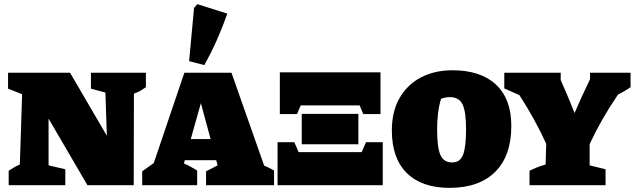

<svg xmlns="http://www.w3.org/2000/svg" viewBox="-20 -896 3071 929"><path d="M420 -544H686V-474Q671 -464 660.5 -457.5Q650 -451 628 -443L627 0H403L215 -322V-96L296 -77V0H22V-70Q36 -79 48 -86Q60 -93 76 -100L87 -440L19 -467V-544H319L497 -239L490 -448L420 -467Z M1258 -95Q1270 -90 1282.5 -83.5Q1295 -77 1306 -71V0H977V-67L1033 -96L1026 -121H874L870 -105Q887 -98 903 -89Q919 -80 934 -71V0H668V-67L724 -107L872 -544H1100ZM903 -223H999L952 -397ZM969 -581 895 -600 919 -858 935 -876 1080 -830Q1057 -765 1029.5 -703Q1002 -641 969 -581Z M1334 -344V-546H1821V-344H1738L1720 -386H1435L1417 -344ZM1440 -198V-345H1714V-198ZM1323 0V-208H1404L1425 -160H1730L1751 -208H1832V0Z M2155 13Q2021 13 1948.5 -58.5Q1876 -130 1876 -265Q1876 -357 1913.5 -422Q1951 -487 2017 -521.5Q2083 -556 2169 -556Q2306 -556 2380 -486.5Q2454 -417 2454 -287Q2454 -142 2376 -64.5Q2298 13 2155 13ZM2168 -110Q2206 -110 2220.5 -147Q2235 -184 2235 -271Q2235 -356 2218 -391Q2201 -426 2157 -426Q2135 -426 2114 -418Q2104 -385 2099.5 -348Q2095 -311 2095 -269Q2095 -184 2110.5 -147Q2126 -110 2168 -110Z M2542 0V-70Q2559 -78 2576.5 -85.5Q2594 -93 2620 -100L2623 -200Q2569 -319 2493 -436L2420 -468V-544H2693V-509Q2709 -472 2725.5 -433.5Q2742 -395 2760 -349Q2777 -389 2795 -428Q2813 -467 2835 -513V-544H3031V-474Q3002 -454 2970 -438Q2929 -378 2895 -318.5Q2861 -259 2833 -199V-96L2910 -77V0Z"/></svg>

Font: Piazzolla SC Black
Style: Regular
Weight: 900
Designer: Juan Pablo del Peral
Foundry: Huerta Tipografica
Version: Version 1.330